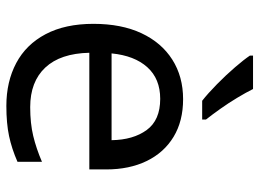

<svg xmlns="http://www.w3.org/2000/svg" viewBox="-126 -680 816 604"><g transform="rotate(90 282.0 -378.0)"><path d="M292 -546Q361 -546 410.5 -516Q460 -486 486.5 -431.5Q513 -377 513 -304V-251H146Q148 -160 192.5 -112.5Q237 -65 317 -65Q368 -65 407.5 -74.5Q447 -84 489 -102V-25Q448 -7 408 1.5Q368 10 313 10Q237 10 178.5 -21Q120 -52 87.5 -113.5Q55 -175 55 -264Q55 -352 84.5 -415Q114 -478 167.5 -512Q221 -546 292 -546ZM291 -474Q228 -474 191.5 -433.5Q155 -393 148 -321H421Q420 -389 389 -431.5Q358 -474 291 -474ZM260 -766Q271 -744 287.5 -716.5Q304 -689 322.5 -663Q341 -637 356 -618V-606H297Q274 -624 245 -652.5Q216 -681 191.5 -709.5Q167 -738 155 -756V-766Z"/></g></svg>

Font: Noto Sans Sogdian
Style: Regular
Weight: 400
Designer: Monotype Design Team
Foundry: Monotype Imaging Inc.
Version: Version 2.002; ttfautohint (v1.8.4.7-5d5b)